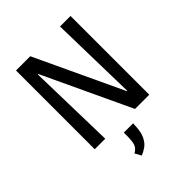

<svg xmlns="http://www.w3.org/2000/svg" viewBox="-257 -830 1200 1200"><g transform="rotate(-45 342.5 -230.0)"><path d="M102 0V-696H228L501 -114H504L491 -696H584V0H458L185 -582H181L195 0ZM282 236 259 194Q287 179 295.5 155.5Q304 132 304 81V55H386L385 76Q383 130 367 162.5Q351 195 328 211Q305 227 282 236Z"/></g></svg>

Font: Ruda Medium
Style: Regular
Weight: 500
Version: Version 2.001